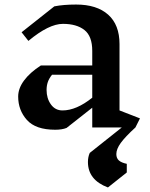

<svg xmlns="http://www.w3.org/2000/svg" viewBox="-20 -561 661 845"><path d="M576 0Q531 41 511.5 68Q492 95 492 117Q492 135 503 145Q514 155 538 160V198L455 264Q367 231 367 152Q367 130 375 112L516 0H386V-87L273 2Q253 10 223 10Q137 10 98.5 -33Q60 -76 60 -136Q60 -172 86 -207Q112 -242 160 -273H386V-337Q386 -402 351.5 -429Q317 -456 257 -456Q195 -456 105 -381L75 -419L219 -533Q259 -541 315 -541Q406 -541 456 -496.5Q506 -452 506 -367V-75L596 -40ZM386 -131V-232H209Q196 -216 190.5 -200Q185 -184 185 -165Q185 -128 204 -101.5Q223 -75 255 -75Q316 -75 386 -131Z"/></svg>

Font: Inknut
Style: Antiqua
Weight: 400
Designer: Claus Eggers Srensen
Foundry: Claus Eggers Srensen
Version: Version 1.000; ttfautohint (v1.2) -l 7 -r 28 -G 50 -x 13 -D 